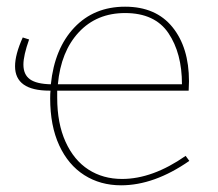

<svg xmlns="http://www.w3.org/2000/svg" viewBox="-20 -548 652 574"><path d="M546 -67Q441 6 342 6Q280 6 232 -24.5Q184 -55 157 -113.5Q130 -172 130 -254Q130 -269 131 -277H128Q25 -277 25 -350Q25 -385 48 -436L67 -430Q50 -382 50 -355Q50 -325 69.5 -311Q89 -297 132 -296Q143 -403 202 -465.5Q261 -528 354 -528Q446 -528 495.5 -467Q545 -406 545 -305L544 -277H151V-256Q151 -179 176 -124Q201 -69 244.5 -41Q288 -13 345 -13Q436 -13 535 -82ZM153 -296H524Q524 -389 483.5 -449Q443 -509 354 -509Q269 -509 215.5 -451.5Q162 -394 153 -296Z"/></svg>

Font: Bitter Pro Thin
Style: Regular
Weight: 250
Designer: Sol Matas, and Bitter project Authors
Foundry: Sol Matas
Version: Version 1.010